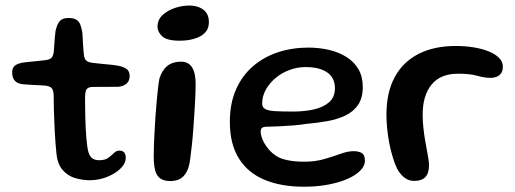

<svg xmlns="http://www.w3.org/2000/svg" viewBox="-20 -656 1903 710"><path d="M312 10.5Q285 10.5 257.8 2.5Q230.5 -5.5 211.2 -27.8Q192 -50 188.5 -91Q187 -105.5 185.5 -124Q184 -142.5 182.8 -163.8Q181.5 -185 180.8 -207.8Q180 -230.5 179.2 -254.2Q178.5 -278 178.5 -301.5Q178 -324 170.2 -331Q162.5 -338 146.5 -339.5Q137 -340.5 122.2 -341Q107.5 -341.5 92 -342.5Q76.5 -343.5 64.5 -344.5Q45 -346.5 35 -357.2Q25 -368 25 -388Q25 -401.5 30.8 -408.8Q36.5 -416 47.2 -420Q58 -424 71.5 -425.5Q98 -428 115.2 -430Q132.5 -432 147.5 -433.5Q163.5 -435.5 170.2 -442Q177 -448.5 179 -466Q180 -476.5 180.8 -490.5Q181.5 -504.5 182.8 -518.2Q184 -532 185.5 -542Q191 -566.5 201 -578Q211 -589.5 233 -589.5Q251 -589.5 261.2 -583.8Q271.5 -578 276.5 -566Q281.5 -554 284.5 -535Q285.5 -519.5 286.2 -507.5Q287 -495.5 287.5 -485.8Q288 -476 288.8 -468Q289.5 -460 290.5 -452Q292 -437.5 300 -431.2Q308 -425 323.5 -423.5Q337 -422 353.2 -420.2Q369.5 -418.5 384.8 -417.2Q400 -416 410 -414Q430.5 -411.5 445 -403Q459.5 -394.5 459.5 -375Q459.5 -357 448 -346.8Q436.5 -336.5 416.5 -335Q386 -334.5 360 -334.8Q334 -335 319.5 -334.5Q308 -333.5 301.8 -327.8Q295.5 -322 294.5 -298.5Q294.5 -279.5 294.8 -259.5Q295 -239.5 295.5 -219.5Q296 -199.5 297 -180.2Q298 -161 299.5 -144Q301 -127 303 -113Q307 -83.5 317.8 -73.5Q328.5 -63.5 346.5 -63.5Q368 -63.5 380.2 -72.2Q392.5 -81 401.2 -90Q410 -99 421 -99Q433.5 -99 439.2 -92.2Q445 -85.5 445 -72.5Q445 -56 433.2 -41.2Q421.5 -26.5 402.2 -14.8Q383 -3 359.5 3.8Q336 10.5 312 10.5Z M610.5 13.5Q587 13.5 573.2 4.2Q559.5 -5 554 -25.2Q548.5 -45.5 548.5 -76.5Q548.5 -93.5 549.2 -117.5Q550 -141.5 551.5 -169.8Q553 -198 555 -227Q557 -256 559.5 -282.8Q562 -309.5 564.5 -331Q567 -352.5 569.5 -365.5Q579.5 -397 599.2 -412.5Q619 -428 649 -428Q677.5 -428 690.5 -406.5Q703.5 -385 703.5 -344.5Q703.5 -329.5 702.5 -304Q701.5 -278.5 699.5 -247.5Q697.5 -216.5 695.2 -184Q693 -151.5 689.8 -121.8Q686.5 -92 683.5 -69.2Q680.5 -46.5 676.5 -35Q666.5 -8 650.2 2.8Q634 13.5 610.5 13.5ZM644.5 -505.5Q597.5 -505.5 580 -521.5Q562.5 -537.5 562.5 -557.5Q562.5 -583 581 -600.2Q599.5 -617.5 626.5 -626.5Q653.5 -635.5 680.5 -635.5Q700 -635.5 716.5 -629Q733 -622.5 742.8 -609Q752.5 -595.5 752.5 -573.5Q752.5 -549.5 737.5 -534.5Q722.5 -519.5 698 -512.5Q673.5 -505.5 644.5 -505.5Z M1104 34.5Q1020 34.5 958.5 9Q897 -16.5 863.5 -69.8Q830 -123 830 -205.5Q830 -274 852.8 -325.2Q875.5 -376.5 915.5 -411Q955.5 -445.5 1008 -462.8Q1060.5 -480 1120 -480Q1160.5 -480 1196.8 -471.5Q1233 -463 1261.2 -445.2Q1289.5 -427.5 1305.5 -400Q1321.5 -372.5 1321.5 -334.5Q1321.5 -294 1304.5 -268.8Q1287.5 -243.5 1258 -229.2Q1228.5 -215 1191.2 -208.2Q1154 -201.5 1113.5 -198Q1093 -194.5 1065 -192.2Q1037 -190 1010.8 -188.8Q984.5 -187.5 970 -187.5Q955 -187.5 949.5 -183.5Q944 -179.5 944 -169Q944 -156.5 951 -139.8Q958 -123 971 -107Q995 -77.5 1026.8 -67.8Q1058.5 -58 1105 -58Q1145.5 -58 1179 -67.8Q1212.5 -77.5 1239.2 -87.2Q1266 -97 1287.5 -97Q1307 -97 1318.2 -89.8Q1329.5 -82.5 1329.5 -61.5Q1329.5 -42.5 1312.2 -25Q1295 -7.5 1264.5 5.8Q1234 19 1193 26.8Q1152 34.5 1104 34.5ZM1064.5 -243.5Q1105 -243.5 1140 -251.2Q1175 -259 1196.8 -277.8Q1218.5 -296.5 1218.5 -329.5Q1218.5 -368.5 1190 -388.2Q1161.5 -408 1110 -408Q1079.5 -408 1050.5 -397.2Q1021.5 -386.5 999 -367.5Q976.5 -348.5 963 -324.5Q949.5 -300.5 949.5 -273Q949.5 -259 960.8 -252.8Q972 -246.5 997.2 -245Q1022.5 -243.5 1064.5 -243.5Z M1512 13Q1497.5 13 1486 7.2Q1474.5 1.5 1465.2 -8.5Q1456 -18.5 1448.5 -32Q1439.5 -51 1432 -76Q1424.5 -101 1419.2 -128.2Q1414 -155.5 1411.5 -182.5Q1409 -209.5 1409 -232.5Q1409 -314 1439.5 -370.5Q1470 -427 1527.5 -456.5Q1585 -486 1665.5 -486Q1699.5 -486 1730.8 -481Q1762 -476 1786.5 -466.2Q1811 -456.5 1825.2 -442.2Q1839.5 -428 1839.5 -409.5Q1839.5 -394.5 1833 -385.2Q1826.5 -376 1816.2 -372Q1806 -368 1795 -368Q1772 -368 1744.8 -375.8Q1717.5 -383.5 1674 -383.5Q1608.5 -383.5 1575.8 -343Q1543 -302.5 1543 -233Q1543 -208 1545.5 -184.8Q1548 -161.5 1551.5 -140.2Q1555 -119 1558.5 -101Q1562 -83 1564.2 -69Q1566.5 -55 1566.5 -46Q1566.5 -15 1552.8 -1Q1539 13 1512 13Z"/></svg>

Font: Gluten
Style: Regular
Weight: 400
Designer: Tyler Finck
Foundry: Etcetera Type Company
Version: Version 1.300